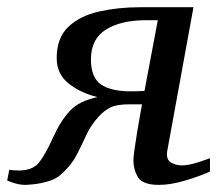

<svg xmlns="http://www.w3.org/2000/svg" viewBox="-82 -502 606 534"><path d="M-11.2 12.2Q-25.4 12.2 -39.6 8.1Q-53.7 3.9 -62 0L-56.2 -29.8Q-43 -27.8 -30.3 -27.8Q8.8 -27.8 26.4 -49.8Q43.9 -71.8 64.9 -118.2Q86.4 -166 112.3 -193.6Q138.2 -221.2 189 -231.9Q141.6 -243.7 108.6 -270Q75.7 -296.4 75.7 -340.3Q75.7 -397 108.2 -427.5Q140.6 -458 193.6 -470Q246.6 -481.9 307.1 -481.9H456.1L382.8 -80.1Q382.3 -77.6 382.3 -72.8Q382.3 -55.2 396 -48.6Q409.7 -42 422.9 -42Q441.9 -42 467 -50Q492.2 -58.1 502 -62V-24.9Q475.6 -12.7 434.3 -0.2Q393.1 12.2 359.9 12.2Q315.4 12.2 302.2 -8.5Q289.1 -29.3 289.1 -57.1Q289.1 -64.9 292.2 -87.4Q295.4 -109.9 299.8 -136.7Q304.2 -163.6 308.1 -184.8Q312 -206.1 313 -211.9Q308.1 -211.9 298.8 -211.9Q289.6 -211.9 278.8 -211.9Q243.2 -211.9 225.6 -203.4Q208 -194.8 192.9 -178.2Q170.4 -153.8 157.7 -125.7Q145 -97.7 130.4 -69.6Q115.7 -41.5 86.9 -16.1Q73.2 -3.9 52.2 2.2Q31.2 8.3 12.9 10.3Q-5.4 12.2 -11.2 12.2ZM282.2 -248Q289.1 -248 300.3 -248.3Q311.5 -248.5 319.8 -249L356.9 -445.8H324.2Q254.4 -445.8 212.6 -419.7Q170.9 -393.6 170.9 -336.9Q170.9 -286.6 198.5 -267.3Q226.1 -248 282.2 -248Z"/></svg>

Font: Charis
Style: Italic
Weight: 400
Italic angle: -11°
Designer: Walt Agee, Miriam Martin, Annie Olsen, Victor Gaultney, Lorna Priest, Alan Ward, Bob Hallissy, Martin Hosken, Sharon Cor
Foundry: SIL Global
Version: Version 7.000